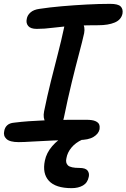

<svg xmlns="http://www.w3.org/2000/svg" viewBox="-31 -727 656 997"><path d="M160 -577Q128 -577 115.5 -592Q103 -607 108 -629Q111 -648 127.5 -662.5Q144 -677 174 -681Q226 -689 289.5 -694.5Q353 -700 418 -703.5Q483 -707 541 -707Q582 -707 595.5 -693.5Q609 -680 605 -656Q598 -624 564.5 -610Q531 -596 480 -596Q420 -596 376 -594Q332 -592 300.5 -589Q269 -586 245 -583Q221 -580 201 -578.5Q181 -577 160 -577ZM252 -72Q220 -72 205.5 -93Q191 -114 198 -149Q214 -228 233 -304Q252 -380 270 -449.5Q288 -519 300 -576Q305 -604 317 -618.5Q329 -633 353 -633Q381 -633 396.5 -610.5Q412 -588 406 -555Q397 -514 379.5 -448.5Q362 -383 341.5 -299Q321 -215 301 -117Q292 -72 252 -72ZM66 11Q20 11 2.5 -5.5Q-15 -22 -9 -47Q-6 -65 6.5 -76.5Q19 -88 42 -90Q82 -95 118.5 -97.5Q155 -100 190 -101.5Q225 -103 260.5 -104Q296 -105 334.5 -105Q373 -105 417 -105Q449 -105 464.5 -98Q480 -91 484 -80.5Q488 -70 486 -56Q481 -32 454.5 -16Q428 0 378 0Q307 0 246 2.5Q185 5 138.5 8Q92 11 66 11ZM341 250Q258 250 223 212Q188 174 202 107Q210 67 240 32Q270 -3 312 -24.5Q354 -46 401 -46Q411 -46 418 -41Q425 -36 423 -26Q421 -19 416 -14Q411 -9 396 -2Q361 14 340 39.5Q319 65 314 94Q308 119 322 132Q336 145 381 145Q413 145 423.5 158.5Q434 172 430 191Q424 222 400 236Q376 250 341 250Z"/></svg>

Font: Shantell Sans Medium
Style: Italic
Weight: 500
Italic angle: -11°
Designer: Stephen Nixon, Anya Danilova, Shantell Martin
Foundry: Arrow Type
Version: Version 1.011;[c5ecc13dd]